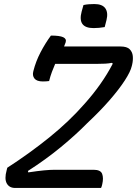

<svg xmlns="http://www.w3.org/2000/svg" viewBox="-20 -930 678 950"><path d="M393 -905Q406 -908 420 -909Q434 -910 447 -910Q486 -910 501 -889Q516 -868 507 -831L498 -796Q470 -791 443 -791Q362 -791 384 -873ZM480 0H55Q26 0 13.5 -22.5Q1 -45 13 -88L16 -100Q126 -171 224.5 -250.5Q323 -330 399 -417Q441 -464 476 -513.5Q511 -563 538 -615L534 -619Q518 -616 500.5 -615Q483 -614 460 -614H253Q245 -596 237 -574.5Q229 -553 223 -529Q216 -528 208.5 -527.5Q201 -527 192 -527Q162 -527 150.5 -541.5Q139 -556 145 -578Q157 -626 180.5 -671Q204 -716 232 -754Q275 -754 292.5 -746Q310 -738 305 -721Q302 -712 297 -700H576Q608 -700 621.5 -686.5Q635 -673 637 -653Q639 -633 634 -611L632 -603Q626 -576 597.5 -532Q569 -488 522 -434Q475 -380 412 -321Q355 -263 281 -202Q207 -141 118 -84L120 -77Q166 -84 197 -87Q228 -90 252 -90H443Q478 -90 485.5 -69.5Q493 -49 486 -19Q485 -14 483.5 -9Q482 -4 480 0Z"/></svg>

Font: Recursive Sn Csl St
Style: Italic
Weight: 400
Italic angle: -15°
Version: Version 1.079;hotconv 1.0.112;makeotfexe 2.5.65598; ttfautoh